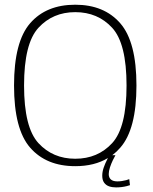

<svg xmlns="http://www.w3.org/2000/svg" viewBox="-20 -700 650 814"><path d="M299 4.5Q380.5 4.5 437.5 -30Q435.5 -26 433 -21Q425.5 -6.5 419.5 11Q413.5 28.5 413.5 45Q413.5 63.5 421.5 74.5Q429.5 85.5 442.5 90Q455.5 94.5 472 94.5Q484.5 94.5 496.2 93Q508 91.5 517.5 89Q527 86.5 531 85L528 59.5Q523.5 61.5 515.2 63.8Q507 66 497 67.5Q487 69 477.5 69Q459.5 69 450.2 61Q441 53 441 38Q441 25.5 446.2 9.5Q451.5 -6.5 458.5 -21Q465.5 -35.5 469.5 -42H456Q474.5 -56 490 -74Q558.5 -152 558.5 -337.5Q558.5 -522.5 490 -601.2Q421.5 -680 299 -680Q176 -680 107.8 -601.5Q39.5 -523 39.5 -337.5Q39.5 -152 108 -73.8Q176.5 4.5 299 4.5ZM299 -27Q204 -27 143 -93.2Q82 -159.5 82 -337.5Q82 -516 143 -582.2Q204 -648.5 299 -648.5Q394.5 -648.5 455.5 -582.2Q516.5 -516 516.5 -337.5Q516.5 -159.5 455.5 -93.2Q394.5 -27 299 -27Z"/></svg>

Font: Anybody Thin ExtraLight
Style: Regular
Weight: 250
Version: Version 1.113;gftools[0.9.25]